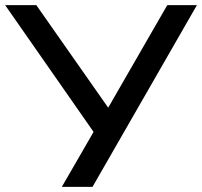

<svg xmlns="http://www.w3.org/2000/svg" viewBox="-25 -725 784 745"><path d="M215 0 349 -232 350 -196 -5 -705H116L397 -304H393L624 -705H739L334 0Z"/></svg>

Font: Nunito Sans 7pt SemiExpanded Medium
Style: Regular
Weight: 500
Width: 6
Designer: Vernon Adams
Foundry: Vernon Adams
Version: Version 3.101;gftools[0.9.27]